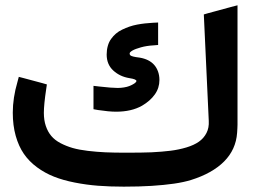

<svg xmlns="http://www.w3.org/2000/svg" viewBox="-20 -698 956 718"><path d="M449.7 -127Q512.2 -127 545.9 -128.4Q586.4 -130.4 617.7 -134.3Q648.9 -138.2 677.2 -146.7Q705.6 -155.3 723.9 -168.2Q742.2 -181.2 752.2 -200.7Q762.2 -220.2 760.7 -246.1L742.2 -644L757.3 -648.4L843.8 -671.9L868.2 -678.2V-652.8V-231.4Q868.2 -225.1 867.7 -217.8Q867.2 -210.4 866.7 -201.2Q862.3 -138.7 818.1 -94.2Q773.9 -49.8 694.3 -24.9Q667.5 -16.6 630.6 -11.2Q593.8 -5.9 547.1 -2.9Q500.5 0 442.9 0Q390.6 0 346.7 -3.4Q302.7 -6.8 259.3 -15.4Q215.8 -23.9 181.9 -37.4Q147.9 -50.8 118.4 -72.5Q88.9 -94.2 69.3 -122.6Q49.8 -150.9 38.8 -189.9Q27.8 -229 27.8 -276.9Q27.8 -332 45.4 -392.1L50.3 -410.6L68.8 -405.8L138.2 -387.2L155.3 -382.3L152.8 -365.2Q144 -306.6 144 -275.9Q144 -248.5 151.4 -226.8Q158.7 -205.1 171.9 -189.5Q185.1 -173.8 206.5 -162.6Q228 -151.4 252 -144.5Q275.9 -137.7 308.8 -133.8Q341.8 -129.9 374.5 -128.4Q407.2 -127 449.7 -127ZM351.1 -374.5Q398.4 -369.1 419.9 -369.1Q432.1 -369.1 443.8 -371.1Q455.6 -373 463.6 -376.2Q471.7 -379.4 478 -383.1Q484.4 -386.7 487.3 -389.9Q490.2 -393.1 490.2 -395Q490.2 -401.9 463.9 -405.8Q428.2 -411.6 403.6 -434.3Q378.9 -457 378.9 -494.1Q378.9 -511.2 383.1 -526.1Q387.2 -541 395.3 -552.2Q403.3 -563.5 413.6 -572.3Q423.8 -581.1 437.3 -587.4Q450.7 -593.8 463.9 -598.4Q477.1 -603 492.7 -606Q508.3 -608.9 522 -610.4Q535.6 -611.8 550.8 -612.8L571.3 -613.8V-593.3V-547.9V-529.8L553.2 -528.3Q528.3 -526.9 507.1 -521Q485.8 -515.1 475.3 -509Q464.8 -502.9 464.8 -498Q464.8 -493.7 467.3 -491.2Q469.7 -488.8 478 -486.6Q486.3 -484.4 502.9 -482.4Q520 -479.5 533.7 -472.7Q547.4 -465.8 556.6 -455.3Q565.9 -444.8 571 -430.4Q576.2 -416 576.2 -398.9Q576.2 -369.1 559.1 -345Q542 -320.8 511.2 -302.7Q471.7 -280.3 414.1 -280.3Q387.7 -280.3 346.2 -286.6L329.6 -289.6V-306.2V-355V-377Z"/></svg>

Font: Samim WOL
Style: Bold-WOL
Weight: 700
Foundry: DejaVu fonts team - Redesigned by Saber Rastikerdar
Version: Version 4.0.5